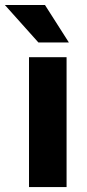

<svg xmlns="http://www.w3.org/2000/svg" viewBox="-55 -761 354 781"><path d="M0 0ZM63 0V-528.3H215.8V0ZM101.1 -588.4 -35.2 -740.7H127.9L225.1 -588.4Z"/></svg>

Font: Heebo ExtraBold
Style: Regular
Weight: 800
Designer: Oded Ezer
Foundry: Meir Sadan
Version: Version 2.001; ttfautohint (v1.5.14-ce02) -l 8 -r 50 -G 200 